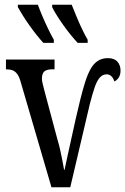

<svg xmlns="http://www.w3.org/2000/svg" viewBox="-20 -786 526 806"><path d="M68 -438Q62 -461 53.5 -473.5Q45 -486 33.5 -490.5Q22 -495 5 -495V-536H209V-495H199Q177 -495 166.5 -486.5Q156 -478 156 -455Q156 -447 159.5 -433Q163 -419 167 -403L221 -201Q228 -178 233 -155Q238 -132 242 -111.5Q246 -91 249 -73H251Q257 -102 264.5 -136Q272 -170 280.5 -208.5Q289 -247 298 -287.5Q307 -328 317 -368Q327 -408 337 -440Q347 -472 359.5 -495Q372 -518 390 -530Q408 -542 433 -542Q460 -542 473 -527Q486 -512 486 -490Q486 -472 478.5 -460.5Q471 -449 460 -444Q456 -458 447.5 -466Q439 -474 428 -474Q411 -474 399 -460.5Q387 -447 377.5 -419.5Q368 -392 357 -349L275 0H196ZM306 -606Q293 -620 277 -639.5Q261 -659 245.5 -681Q230 -703 217.5 -723Q205 -743 199 -756V-766H281Q290 -744 301 -717Q312 -690 324.5 -664Q337 -638 348 -619V-606ZM162 -606Q149 -620 133.5 -639.5Q118 -659 102.5 -681Q87 -703 74.5 -723Q62 -743 55 -756V-766H139Q147 -744 158.5 -717Q170 -690 182.5 -664Q195 -638 206 -619V-606Z"/></svg>

Font: Noto Serif ExtraCondensed
Style: Regular
Weight: 400
Width: 2
Designer: Monotype Design Team
Foundry: Monotype Imaging Inc.
Version: Version 2.013